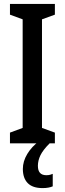

<svg xmlns="http://www.w3.org/2000/svg" viewBox="-20 -800 332 983"><path d="M261 -66H31V-121L96 -145V-701L31 -725V-780H261V-725L195 -701V-145L261 -121ZM174 49Q174 97 217 97Q230 97 237.5 94.5Q245 92 250 90V154Q241 158 228 160.5Q215 163 198 163Q147 163 122 137.5Q97 112 97 65Q97 26 119.5 -11.5Q142 -49 181 -78L234 -66Q200 -32 187 -5Q174 22 174 49Z"/></svg>

Font: Noto Sans Malayalam UI ExtraCondensed Medium
Style: Regular
Weight: 500
Width: 2
Designer: Jelle Bosma - Monotype Design Team
Foundry: Monotype Imaging Inc.
Version: Version 2.104; ttfautohint (v1.8.4.7-5d5b)